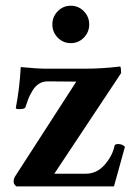

<svg xmlns="http://www.w3.org/2000/svg" viewBox="-20 -662 489 682"><path d="M185.1 -528.3Q166 -547.9 166 -575.2Q166 -602.5 185.1 -622.1Q204.1 -641.6 231.4 -641.6Q258.8 -641.6 277.8 -622.1Q296.9 -602.5 296.9 -575.2Q296.9 -547.9 277.8 -528.3Q258.8 -508.8 231.4 -508.8Q204.1 -508.8 185.1 -528.3ZM146.5 -418H281.2Q342.8 -418 407.2 -425.8Q410.2 -420.9 410.2 -402.3L172.9 -44.9H284.2Q324.2 -44.9 352.1 -77.1Q379.9 -109.4 386.7 -143.6Q387.7 -150.4 399.4 -150.4Q414.1 -150.4 423.8 -140.6L384.8 0H38.1Q28.3 -7.8 28.3 -16.6Q28.3 -25.4 32.2 -33.2L251 -372.1Q180.7 -373 149.4 -373Q131.8 -373 118.2 -364.3Q104.5 -355.5 94.7 -338.9Q85 -322.3 80.6 -311Q76.2 -299.8 70.3 -281.2Q68.4 -274.4 47.9 -274.4Q36.1 -274.4 36.1 -278.3Q49.8 -349.6 53.7 -423.8Q111.3 -418 146.5 -418Z"/></svg>

Font: Crimson
Style: Bold
Weight: 700
Version: Version 0.8 ; ttfautohint (v1.00) -l 8 -r 50 -G 200 -x 14 -D